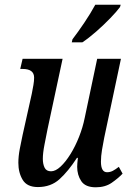

<svg xmlns="http://www.w3.org/2000/svg" viewBox="-20 -786 552 816"><path d="M387 10Q343 10 325.5 -16Q308 -42 308 -77Q308 -89 311 -115H307Q270 -58 233 -24.5Q196 9 141 9Q95 9 76.5 -21.5Q58 -52 58 -94Q58 -121 64 -153Q70 -185 76 -212L115 -387Q119 -407 122 -424.5Q125 -442 125 -456Q125 -493 76 -493H66L76 -536H246L182 -237Q176 -207 169 -171Q162 -135 162 -111Q162 -89 169.5 -73.5Q177 -58 197 -58Q216 -58 237.5 -78Q259 -98 279.5 -131Q300 -164 316 -204.5Q332 -245 340 -285L393 -536H494L423 -201Q418 -176 413.5 -149Q409 -122 409 -99Q409 -54 435 -54Q448 -54 459.5 -60Q471 -66 485 -77L501 -48Q482 -28 454.5 -9Q427 10 387 10ZM285 -606 288 -619Q311 -649 338 -689Q365 -729 385 -766H493L490 -756Q476 -737 448.5 -708.5Q421 -680 389 -652Q357 -624 330 -606Z"/></svg>

Font: Noto Serif ExtraCondensed Medium
Style: Italic
Weight: 500
Width: 2
Italic angle: -12°
Designer: Monotype Design Team
Foundry: Monotype Imaging Inc.
Version: Version 2.013; ttfautohint (v1.8.4.7-5d5b)